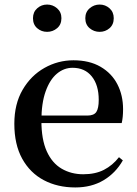

<svg xmlns="http://www.w3.org/2000/svg" viewBox="-20 -808 602 844"><path d="M311 16Q233 16 172.5 -16Q112 -48 77.5 -110.5Q43 -173 43 -264Q43 -351 79.5 -413.5Q116 -476 175.5 -509.5Q235 -543 303 -543Q373 -543 422 -514.5Q471 -486 496 -437.5Q521 -389 521 -328Q521 -292 515 -267H93V-300H364Q393 -300 403.5 -316Q414 -332 414 -369Q414 -434 383.5 -472Q353 -510 299 -510Q261 -510 230 -484Q199 -458 180.5 -406Q162 -354 162 -277Q162 -195 185.5 -143Q209 -91 251 -66.5Q293 -42 346 -42Q399 -42 437 -61.5Q475 -81 503 -117L520 -103Q488 -47 435 -15.5Q382 16 311 16ZM187 -668Q162 -668 143.5 -684Q125 -700 125 -728Q125 -755 143.5 -771.5Q162 -788 187 -788Q212 -788 231 -771.5Q250 -755 250 -728Q250 -700 231 -684Q212 -668 187 -668ZM418 -668Q393 -668 374 -684Q355 -700 355 -728Q355 -755 374 -771.5Q393 -788 418 -788Q443 -788 461.5 -771.5Q480 -755 480 -728Q480 -700 461.5 -684Q443 -668 418 -668Z"/></svg>

Font: Noto Serif SC ExtraLight SemiBold
Style: Regular
Weight: 600
Version: Version 2.002-H1;hotconv 1.1.0;makeotfexe 2.6.0